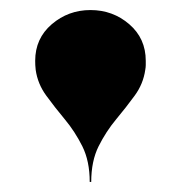

<svg xmlns="http://www.w3.org/2000/svg" viewBox="-20 -780 360 382"><path d="M269 -641Q265 -613 248 -589.8Q231 -566.5 211 -542.5Q191 -518.5 176.2 -489Q161.5 -459.5 161.5 -418H158.5Q158.5 -459.5 143.8 -489Q129 -518.5 109 -542.5Q89 -566.5 72 -589.8Q55 -613 51 -641Q50.5 -646.5 50.2 -650.5Q50 -654.5 50 -659Q50 -703.5 83 -731.8Q116 -760 160 -760Q204.5 -760 237.2 -731.8Q270 -703.5 270 -659Q270 -654.5 270 -650.5Q270 -646.5 269 -641Z"/></svg>

Font: Bodoni* 72pt Fatface
Style: Regular
Weight: 900
Version: Version 2.3